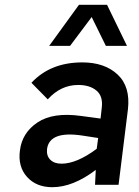

<svg xmlns="http://www.w3.org/2000/svg" viewBox="-20 -770 579 800"><path d="M362 -699 272 -579H185L309 -750H426L509 -579H421ZM323 -510Q416 -510 470 -459.5Q524 -409 513 -314L474 0H376L379 -62Q284 10 198 10Q131 10 92.5 -33Q54 -76 63 -143Q72 -217 136.5 -260Q201 -303 317 -287L399 -276L404 -321Q410 -369 382 -392.5Q354 -416 306 -416Q233 -416 179 -356L111 -425Q190 -510 323 -510ZM176 -149Q173 -121 189.5 -104.5Q206 -88 236 -88Q300 -88 383 -150L389 -195L324 -205Q186 -226 176 -149Z"/></svg>

Font: Orkney Medium
Style: MediumItalic
Weight: 500
Designer: Samuel Oakes and Alfredo Marco Pradil
Foundry: Alfredo Marco Pradil
Version: 1.0; ttfautohint (v1.5)